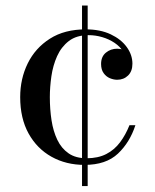

<svg xmlns="http://www.w3.org/2000/svg" viewBox="-20 -574 550 680"><path d="M279.5 10Q214 10 162.5 -18.8Q111 -47.5 81.2 -101.2Q51.5 -155 51.5 -230Q51.5 -295 78.2 -349.5Q105 -404 156.8 -437Q208.5 -470 284 -470Q335 -470 372 -452.5Q409 -435 429 -407.2Q449 -379.5 449 -348.5Q449 -321.5 433.5 -306.5Q418 -291.5 395 -291.5Q382.5 -291.5 369.2 -297Q356 -302.5 347 -315Q338 -327.5 338 -347.5Q338 -373.5 355 -387.5Q372 -401.5 395 -401.5Q416.5 -401.5 432.2 -388Q448 -374.5 448 -348.5H429Q429 -371.5 417.2 -390.2Q405.5 -409 385.8 -422.2Q366 -435.5 342 -442.5Q318 -449.5 294 -449.5Q251 -449.5 224 -428.8Q197 -408 182.2 -375Q167.5 -342 162 -303.8Q156.5 -265.5 156.5 -230Q156.5 -187 162.5 -148Q168.5 -109 183 -78.8Q197.5 -48.5 222.8 -31Q248 -13.5 286.5 -13.5Q327.5 -13.5 356.5 -28.5Q385.5 -43.5 405.2 -70Q425 -96.5 438.5 -130.5H459.5Q440 -70 397.8 -30Q355.5 10 279.5 10ZM270.5 85V-554.5H290.5V85Z"/></svg>

Font: Bodoni Moda 11pt
Style: Regular
Weight: 400
Version: Version 2.004